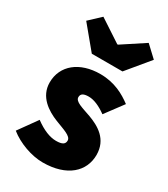

<svg xmlns="http://www.w3.org/2000/svg" viewBox="-192 -854 835 954"><g transform="rotate(30 226.0 -377.0)"><path d="M212 12C352 12 426 -60 426 -154C426 -244 358 -282 298 -304C248 -322 204 -332 204 -358C204 -378 219 -386 248 -386C279 -386 314 -370 350 -344L426 -446C382 -479 324 -512 242 -512C124 -512 44 -448 44 -350C44 -268 112 -225 170 -202C220 -182 266 -170 266 -144C266 -124 252 -114 216 -114C181 -114 140 -130 94 -164L18 -58C70 -16 148 12 212 12ZM154 -578H330L436 -706L372 -766L244 -682H240L112 -766L48 -706Z"/></g></svg>

Font: Giro Sans Black
Style: Regular
Weight: 900
Designer: Paul D. Hunt
Foundry: Adobe Systems Incorporated
Version: Version 1.000;PS 1.0;hotconv 1.0.88;makeotf.lib2.5.647800